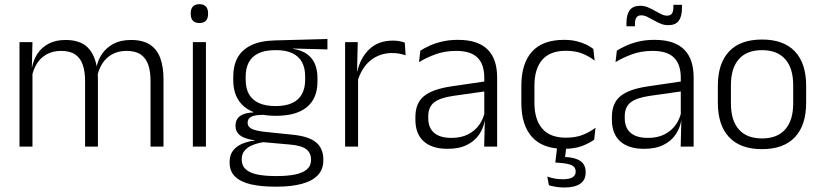

<svg xmlns="http://www.w3.org/2000/svg" viewBox="-20 -684 3832 896"><path d="M682.5 0V-307Q682.5 -350.5 671.8 -381.8Q661 -413 636.5 -429.8Q612 -446.5 570.5 -446.5Q532.5 -446.5 503.8 -430.8Q475 -415 457.5 -387.5Q440 -360 433.5 -325.5L422 -371H430.5Q437 -404.5 456.8 -433.2Q476.5 -462 510 -479.8Q543.5 -497.5 591.5 -497.5Q646 -497.5 679.5 -475.8Q713 -454 728 -412.8Q743 -371.5 743 -313.5V0ZM71 0V-487.5H131.5L128.5 -366.5L131.5 -363.5V0ZM377 0V-307Q377 -350 366.2 -381.5Q355.5 -413 331 -429.8Q306.5 -446.5 265.5 -446.5Q226.5 -446.5 197.8 -430.5Q169 -414.5 151.8 -386.5Q134.5 -358.5 128 -322.5L114.5 -367.5H129Q135.5 -403.5 154.5 -432.8Q173.5 -462 206.5 -479.8Q239.5 -497.5 286 -497.5Q353.5 -497.5 388.8 -463Q424 -428.5 433.5 -360.5Q435.5 -350 436.2 -338.8Q437 -327.5 437 -316V0Z M880 0V-487.5H941V0ZM910.5 -576.5Q890.5 -576.5 880.2 -587.5Q870 -598.5 870 -619V-622.5Q870 -642.5 880.2 -653.5Q890.5 -664.5 910.5 -664.5Q931 -664.5 941 -653.5Q951 -642.5 951 -622.5V-619Q951 -598.5 941 -587.5Q931 -576.5 910.5 -576.5Z M1267 -143.5Q1171 -143.5 1119.8 -186.2Q1068.5 -229 1068.5 -310V-327Q1068.5 -377 1088.2 -414Q1108 -451 1151.5 -472.5Q1195 -494 1265.5 -495.5L1508 -502V-453.5L1348 -457.5V-456Q1388.5 -449.5 1413.5 -431Q1438.5 -412.5 1450 -384.5Q1461.5 -356.5 1461.5 -320.5V-303.5Q1461.5 -225 1412.2 -184.2Q1363 -143.5 1267 -143.5ZM1264 137.5H1274.5Q1322.5 137.5 1357.5 130.2Q1392.5 123 1412 106.5Q1431.5 90 1431.5 62.5V61Q1431.5 29.5 1409 12.2Q1386.5 -5 1332.5 -9.5L1197.5 -21.5L1218.5 -22Q1186 -17.5 1161.2 -8Q1136.5 1.5 1122.2 18Q1108 34.5 1108 59.5V60.5Q1108 89.5 1127.5 106.5Q1147 123.5 1182 130.5Q1217 137.5 1264 137.5ZM1260.5 187Q1197 187 1150 176Q1103 165 1077.2 140.2Q1051.5 115.5 1051.5 73.5V71.5Q1051.5 40 1067.2 19.2Q1083 -1.5 1110 -13Q1137 -24.5 1169 -28L1168.5 -29.5Q1122 -35.5 1100.5 -52.2Q1079 -69 1079 -97V-97.5Q1079 -116 1087.8 -129.5Q1096.5 -143 1115 -150.5Q1133.5 -158 1163 -159.5V-168.5L1243.5 -147L1205.5 -148Q1166 -147.5 1150.8 -138.2Q1135.5 -129 1135.5 -111.5V-111Q1135.5 -92 1156 -82.2Q1176.5 -72.5 1227 -67.5L1344.5 -55.5Q1420.5 -48 1454.8 -19.8Q1489 8.5 1489 61V63Q1489 107 1462.5 134.2Q1436 161.5 1387.5 174.2Q1339 187 1273.5 187ZM1266.5 -189Q1312 -189 1342.5 -202.8Q1373 -216.5 1388.5 -244Q1404 -271.5 1404 -311V-328.5Q1404 -367.5 1388.8 -394.8Q1373.5 -422 1343.8 -436Q1314 -450 1269 -450H1265.5Q1216 -450 1185.2 -434.8Q1154.5 -419.5 1140.5 -392Q1126.5 -364.5 1126.5 -328V-311.5Q1126.5 -271.5 1142 -244.2Q1157.5 -217 1188.5 -203Q1219.5 -189 1266.5 -189Z M1647.5 -301.5 1632 -348 1647 -350Q1663 -417 1705 -455.8Q1747 -494.5 1813.5 -494.5Q1831 -494.5 1845 -491.8Q1859 -489 1869 -485L1873 -426Q1860.5 -430.5 1844.5 -433.5Q1828.5 -436.5 1809.5 -436.5Q1752.5 -436.5 1709.5 -402.2Q1666.5 -368 1647.5 -301.5ZM1590.5 0V-487.5H1649.5L1646 -341L1651 -336V0Z M2239.5 0 2242.5 -121.5 2240 -131V-288.5V-321Q2240 -384 2208.2 -415.2Q2176.5 -446.5 2108.5 -446.5Q2055.5 -446.5 2012 -430.5Q1968.5 -414.5 1935.5 -394L1941.5 -447.5Q1959.5 -459 1985 -470.8Q2010.5 -482.5 2043.8 -490.2Q2077 -498 2117 -498Q2166 -498 2200.8 -486Q2235.5 -474 2257.5 -451Q2279.5 -428 2289.8 -395.5Q2300 -363 2300 -322.5V0ZM2068.5 10.5Q1996 10.5 1957.2 -24.5Q1918.5 -59.5 1918.5 -125V-138Q1918.5 -202.5 1958.2 -235.2Q1998 -268 2087 -281L2250 -305L2253 -259L2094.5 -236.5Q2032.5 -227.5 2005.5 -205.8Q1978.5 -184 1978.5 -141.5V-132.5Q1978.5 -87.5 2006 -64Q2033.5 -40.5 2086.5 -40.5Q2132 -40.5 2164.2 -57Q2196.5 -73.5 2216.2 -101.2Q2236 -129 2242.5 -163.5L2254.5 -120.5H2242Q2236 -86 2215.8 -56Q2195.5 -26 2159.2 -7.8Q2123 10.5 2068.5 10.5Z M2612 10.5Q2512 10.5 2462.5 -45Q2413 -100.5 2413 -203V-285Q2413 -387.5 2462.5 -442.8Q2512 -498 2612 -498Q2644.5 -498 2670.2 -491.8Q2696 -485.5 2716 -475.8Q2736 -466 2749 -455.5L2755 -401Q2731.5 -420 2698.8 -433.5Q2666 -447 2620 -447Q2547 -447 2510.5 -405Q2474 -363 2474 -284V-204.5Q2474 -126 2510.5 -83.8Q2547 -41.5 2620.5 -41.5Q2667.5 -41.5 2701 -55.2Q2734.5 -69 2759 -88L2753 -32.5Q2732 -16.5 2697 -3Q2662 10.5 2612 10.5ZM2624 -6 2614.5 67 2587.5 48Q2593.5 48 2601.5 48Q2609.5 48 2616.5 48.5Q2666 51 2689.5 68Q2713 85 2713 119V121Q2713 156.5 2687.2 173.8Q2661.5 191 2613.5 191Q2593 191 2574 187.8Q2555 184.5 2541.5 180.5L2534 140Q2549.5 145.5 2567.8 149Q2586 152.5 2606.5 152.5Q2636.5 152.5 2651.5 143.5Q2666.5 134.5 2666.5 117.5V116.5Q2666.5 96 2648.2 87.2Q2630 78.5 2586.5 75.5Q2581.5 75 2577.8 75Q2574 75 2571.5 74.5L2581 -6Z M3156.5 0 3159.5 -121.5 3157 -131V-288.5V-321Q3157 -384 3125.2 -415.2Q3093.5 -446.5 3025.5 -446.5Q2972.5 -446.5 2929 -430.5Q2885.5 -414.5 2852.5 -394L2858.5 -447.5Q2876.5 -459 2902 -470.8Q2927.5 -482.5 2960.8 -490.2Q2994 -498 3034 -498Q3083 -498 3117.8 -486Q3152.5 -474 3174.5 -451Q3196.5 -428 3206.8 -395.5Q3217 -363 3217 -322.5V0ZM2985.5 10.5Q2913 10.5 2874.2 -24.5Q2835.5 -59.5 2835.5 -125V-138Q2835.5 -202.5 2875.2 -235.2Q2915 -268 3004 -281L3167 -305L3170 -259L3011.5 -236.5Q2949.5 -227.5 2922.5 -205.8Q2895.5 -184 2895.5 -141.5V-132.5Q2895.5 -87.5 2923 -64Q2950.5 -40.5 3003.5 -40.5Q3049 -40.5 3081.2 -57Q3113.5 -73.5 3133.2 -101.2Q3153 -129 3159.5 -163.5L3171.5 -120.5H3159Q3153 -86 3132.8 -56Q3112.5 -26 3076.2 -7.8Q3040 10.5 2985.5 10.5ZM3098 -566.5Q3080 -566.5 3063 -573.5Q3046 -580.5 3030.5 -589.5Q3015 -598.5 3000.5 -605.5Q2986 -612.5 2972.5 -612.5Q2957 -612.5 2950 -602.5Q2943 -592.5 2943 -571.5V-561.5H2903.5V-577.5Q2903.5 -615.5 2918.5 -636.2Q2933.5 -657 2968 -657Q2986.5 -657 3003.2 -650Q3020 -643 3035.5 -634Q3051 -625 3065.5 -618Q3080 -611 3093 -611Q3109 -611 3115.8 -621Q3122.5 -631 3122.5 -651.5V-661.5H3162.5V-645.5Q3162.5 -607.5 3147.5 -587Q3132.5 -566.5 3098 -566.5Z M3536 12Q3435 12 3382.5 -43.8Q3330 -99.5 3330 -204.5V-284Q3330 -388.5 3382.5 -444Q3435 -499.5 3536 -499.5Q3637 -499.5 3689.5 -444Q3742 -388.5 3742 -284V-204.5Q3742 -99.5 3689.5 -43.8Q3637 12 3536 12ZM3536 -38Q3607 -38 3644.2 -80Q3681.5 -122 3681.5 -201V-287.5Q3681.5 -366 3644.2 -408Q3607 -450 3536 -450Q3465 -450 3428 -408Q3391 -366 3391 -287.5V-201Q3391 -122 3428 -80Q3465 -38 3536 -38Z"/></svg>

Font: Anek Bangla Light
Style: Regular
Weight: 300
Designer: Sulekha Rajkumar (Bangla), Yesha Goshar (Latin)
Foundry: Ek Type
Version: Version 1.003